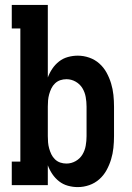

<svg xmlns="http://www.w3.org/2000/svg" viewBox="-20 -755 540 783"><path d="M297 8Q277 8 257 2.5Q237 -3 221 -15.5Q205 -28 193.5 -45Q182 -62 175 -81V0H28V-96H63V-639H28V-735H175V-439Q182 -458 193.5 -475Q205 -492 221 -504.5Q237 -517 257 -522.5Q277 -528 297 -528Q321 -528 344 -520Q367 -512 385 -496Q403 -480 414.5 -459Q426 -438 433 -415Q440 -392 442.5 -368Q445 -344 445 -320V-200Q445 -176 442.5 -152Q440 -128 433 -105Q426 -82 414.5 -61Q403 -40 385 -24Q367 -8 344 0Q321 8 297 8ZM251 -88Q271 -88 288.5 -98Q306 -108 316 -124.5Q326 -141 329.5 -160.5Q333 -180 333 -200V-320Q333 -340 329.5 -359.5Q326 -379 316 -395.5Q306 -412 288.5 -422Q271 -432 251 -432Q238 -432 226 -428Q214 -424 204.5 -415Q195 -406 189.5 -394.5Q184 -383 180.5 -370.5Q177 -358 176 -345.5Q175 -333 175 -320V-200Q175 -187 176 -174.5Q177 -162 180.5 -149.5Q184 -137 189.5 -125.5Q195 -114 204.5 -105Q214 -96 226 -92Q238 -88 251 -88Z"/></svg>

Font: Iosevka Gothic
Style: Bold
Weight: 700
Monospace: yes
Designer: Belleve Invis
Foundry: Belleve Invis
Version: Version 15.5.1; ttfautohint (v1.8.4)